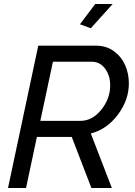

<svg xmlns="http://www.w3.org/2000/svg" viewBox="-20 -938 673 958"><path d="M433.1 -796.9 378.9 -816.9 455.1 -918H542ZM20 0 170.9 -710H460.9Q510.3 -710 547.9 -682.9Q585.4 -655.8 604.2 -613.3Q623 -570.8 623 -522Q623 -438.5 567.6 -365.2Q512.2 -292 433.1 -272L538.1 0H436L337.9 -254.9H164.1L109.9 0ZM381.8 -335Q440.4 -335 485.1 -390.1Q529.8 -445.3 529.8 -512.2Q529.8 -561.5 504.2 -595.7Q478.5 -629.9 439 -629.9H244.1L181.2 -335Z"/></svg>

Font: Rawline Medium
Style: Italic
Weight: 500
Italic angle: -12°
Designer: Matt McInerney, Pablo Impallari, Rodrigo Fuenzalida
Foundry: Matt McInerney, Pablo Impallari, Rodrigo Fuenzalida
Version: Version 4.020;PS 004.020;hotconv 1.0.88;makeotf.lib2.5.64775